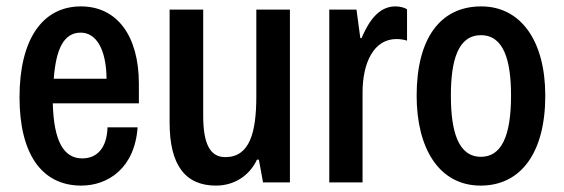

<svg xmlns="http://www.w3.org/2000/svg" viewBox="-20 -570 1764 600"><path d="M414 -308C414 -459 345 -550 233 -550C112 -550 41 -446 41 -266C41 -91 109 10 234 10C317 10 401 -44 410 -172H316C314 -106 282 -75 237 -75C179 -75 148 -129 145 -247H414ZM148 -324C155 -418 180 -468 232 -468C281 -468 312 -416 313 -324Z M655 10C711 10 759 -20 783 -71H789L802 0H886V-540H781V-269C781 -155 760 -79 684 -79C636 -79 615 -121 615 -209V-540H510V-187C510 -54 559 10 655 10Z M1009 0H1113V-281C1113 -374 1148 -448 1219 -448C1231 -448 1243 -446 1252 -443V-541C1244 -546 1231 -550 1216 -550C1173 -550 1139 -520 1110 -451H1106L1094 -540H1009Z M1482 10C1608 10 1684 -93 1684 -271C1684 -443 1607 -550 1484 -550C1355 -550 1282 -449 1282 -271C1282 -108 1351 10 1482 10ZM1483 -80C1412 -80 1389 -159 1389 -271C1389 -381 1411 -460 1483 -460C1554 -460 1577 -382 1577 -271C1577 -143 1546 -80 1483 -80Z"/></svg>

Font: Kathrein 67 Medium Condensed
Style: Regular
Weight: 500
Width: 3
Designer: Lazydogs Typefoundry, based on Open Sans by Ascender Corporation
Foundry: Lazydogs Typefoundry
Version: Version 1.003;PS 001.003;hotconv 1.0.88;makeotf.lib2.5.64775